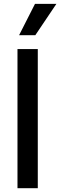

<svg xmlns="http://www.w3.org/2000/svg" viewBox="-20 -984 315 1004"><path d="M177.6 -727.3H71.4V0H177.6ZM79.9 -800.1H164.8L274.9 -963.8H163Z"/></svg>

Font: Margiela Sans Medium
Style: Regular
Weight: 500
Designer: Stefan Endress, Andreas Faust
Version: Version 1.100;FEAKit 1.0